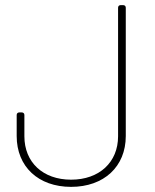

<svg xmlns="http://www.w3.org/2000/svg" viewBox="-20 -720 603 748"><path d="M257 8C385 8 470 -71 470 -190V-690C470 -696 466 -700 460 -700H450C444 -700 440 -696 440 -690V-189C440 -88 367 -20 257 -20C147 -20 75 -88 75 -189V-272C75 -278 71 -282 65 -282H55C49 -282 45 -278 45 -272V-190C45 -71 129 8 257 8Z"/></svg>

Font: Barlow Thin
Style: Regular
Weight: 250
Designer: Jeremy Tribby
Foundry: Tribby Type
Version: Version 1.422;hotconv 1.0.109;makeotfexe 2.5.65596